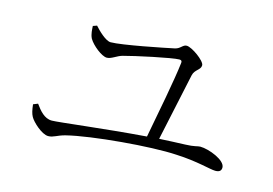

<svg xmlns="http://www.w3.org/2000/svg" viewBox="-75 -766 1149 809"><g transform="rotate(15 500.0 -361.5)"><path d="M184 -102C207 -102 219 -115 254 -124C361 -151 617 -173 727 -166C820 -162 879 -143 902 -143C919 -143 928 -149 928 -164C928 -196 853 -225 815 -225C804 -225 791 -218 751 -217C716 -216 678 -214 639 -212L702 -506C708 -533 734 -537 734 -558C734 -577 673 -621 650 -621C633 -621 628 -602 604 -597C562 -588 385 -552 336 -552C314 -552 278 -588 263 -605L246 -599C247 -584 247 -564 256 -546C271 -520 315 -485 337 -485C357 -485 377 -504 400 -510C447 -523 604 -557 635 -557C644 -557 647 -553 646 -545C638 -473 607 -313 587 -208C403 -194 212 -169 182 -169C149 -169 127 -197 108 -223L88 -215C91 -190 94 -176 101 -163C112 -143 156 -102 184 -102Z"/></g></svg>

Font: Source Han Serif CN Light
Style: Regular
Weight: 300
Designer: Ryoko NISHIZUKA 西塚涼子 (kana & ideographs); Frank Grießhammer (Latin, Greek & Cyrillic); Wenlong ZHANG 张文龙 (bopomofo); San
Foundry: Adobe
Version: Version 2.003;hotconv 1.1.1;makeotfexe 2.6.0